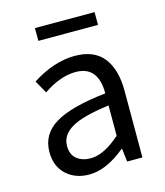

<svg xmlns="http://www.w3.org/2000/svg" viewBox="-103 -736 709 827"><g transform="rotate(-15 252.0 -323.0)"><path d="M194 12Q132 12 92 -25Q52 -62 52 -126Q52 -205 123 -248Q194 -291 350 -308Q350 -430 250 -430Q181 -430 105 -378L73 -435Q171 -498 264 -498Q350 -498 391.5 -445.5Q433 -393 433 -298V0H365L358 -58H355Q270 12 194 12ZM218 -54Q277 -54 350 -119V-254Q232 -239 182 -209.5Q132 -180 132 -132Q132 -93 156 -73.5Q180 -54 218 -54ZM130 -601V-658H396V-601Z"/></g></svg>

Font: Toshiba Sans
Style: Regular
Weight: 400
Designer: Paul D. Hunt
Foundry: Toshiba Corporation
Version: Version 2.020;PS 2.0;hotconv 1.0.86;makeotf.lib2.5.63406